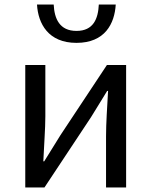

<svg xmlns="http://www.w3.org/2000/svg" viewBox="-20 -831 671 851"><path d="M319 -641C445 -641 488 -726 493 -811H418C415 -748 394 -694 319 -694C244 -694 221 -748 218 -811H144C149 -726 194 -641 319 -641ZM181 -543H92V0H177L383 -311C403 -344 434 -393 455 -428H459C455 -356 450 -284 450 -227V0H539V-543H454L248 -232C228 -199 197 -149 176 -116H172C175 -188 181 -259 181 -316Z"/></svg>

Font: Spoqa Han Sans Neo
Style: Regular
Weight: 400
Designer: [Spoqa Han Sans Neo] Dong-huui Kim ___ Younghwa Kang ___ Yujin Lee ___ [Noto Sans] Ryoko NISHIZUKA ____ (kana & ideograp
Foundry: Spoqa (http://www.spoqa-han-sans.com)
Version: Version 1.100;hotconv 1.0.109;makeotfexe 2.5.65596